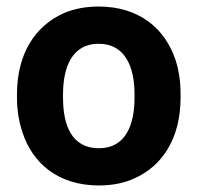

<svg xmlns="http://www.w3.org/2000/svg" viewBox="-20 -558 605 588"><path d="M32 -269V-259C32 -220 38 -185 49 -152C80 -58 158 10 283 10C323 10 359 3 390 -11C477 -49 533 -134 533 -259V-269C533 -308 528 -343 517 -376C485 -470 407 -538 282 -538C242 -538 207 -531 176 -518C88 -479 32 -394 32 -269ZM392 -269V-259C392 -176 365 -104 283 -104C199 -104 173 -175 173 -259V-269C173 -351 200 -424 282 -424C364 -424 392 -352 392 -269Z"/></svg>

Font: Asimov
Style: Edge
Weight: 500
Designer: Google
Version: Version 2.000980: 2014